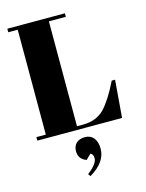

<svg xmlns="http://www.w3.org/2000/svg" viewBox="-142 -785 881 1160"><g transform="rotate(-15 298.0 -205.0)"><path d="M21 -678C21 -678 80 -678 80 -678C80 -678 80 -22 80 -22C80 -22 21 -22 21 -22C21 -22 21 0 21 0C21 0 551 0 551 0C551 0 570 -234 570 -234C570 -234 549 -234 549 -234C549 -234 549 -234 549 -234C514 -162 480 -109 447 -74C413 -39 368 -22 311 -22C311 -22 275 -22 275 -22C275 -22 275 -678 275 -678C275 -678 381 -678 381 -678C381 -678 381 -700 381 -700C381 -700 21 -700 21 -700C21 -700 21 -678 21 -678ZM276 290C344 250 378 202 378 145C378 145 378 145 378 145C378 117 371 95 358 78C345 62 327 54 304 54C281 54 263 60 250 72C237 84 230 101 230 123C230 123 230 123 230 123C230 156 246 178 279 190C279 190 310 159 310 159C310 159 310 159 310 159C322 164 328 175 328 192C328 192 328 192 328 192C328 215 307 243 265 275C265 275 276 290 276 290C276 290 276 290 276 290Z"/></g></svg>

Font: Abril Fatface Utterance
Style: Regular
Weight: 500
Designer: Veronika Burian, Jos Scaglione
Foundry: TypeTogether
Version: ""